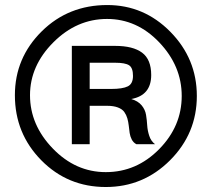

<svg xmlns="http://www.w3.org/2000/svg" viewBox="-20 -728 840 762"><path d="M265.1 -545.9H437Q507.8 -545.9 543.9 -519Q580.1 -492.2 580.1 -430.2Q580.1 -349.6 501 -335Q527.8 -327.1 542 -310.1Q556.2 -293 559.6 -272.2Q563 -251.5 564.2 -230.7Q565.4 -210 572.3 -189Q579.1 -168 595.2 -155.8H521Q509.3 -162.1 502.9 -174.3Q496.6 -186.5 494.6 -200.2Q492.7 -213.9 491 -229.2Q489.3 -244.6 485.4 -258.3Q481.4 -272 473.4 -283.4Q465.3 -294.9 448 -301.5Q430.7 -308.1 404.8 -308.1H335.9V-155.8H265.1ZM335.9 -479V-375H420.9Q466.8 -375 487.3 -385.3Q507.8 -395.5 507.8 -426.8Q507.8 -459 492.2 -469Q476.6 -479 437 -479ZM404.8 -652.8Q284.7 -652.8 191.9 -560.1Q99.1 -467.3 99.1 -350.1Q99.1 -231.9 189.9 -138.2Q280.3 -44.9 399.9 -44.9Q522 -44.9 611.8 -136.2Q701.2 -227.1 701.2 -347.2Q701.2 -466.3 611.8 -560.1Q523.4 -652.8 404.8 -652.8ZM405.8 -708Q551.3 -708 655.8 -602.1Q761.2 -495.1 761.2 -347.2Q761.2 -198.2 654.8 -91.8Q548.8 14.2 399.9 14.2Q248.5 14.2 144 -91.8Q39.1 -198.2 39.1 -350.1Q39.1 -498.5 146 -604Q251.5 -708 405.8 -708Z"/></svg>

Font: Miedinger*
Style: Bold
Weight: 700
Version: Version 001.000